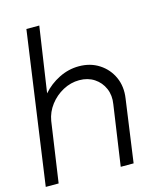

<svg xmlns="http://www.w3.org/2000/svg" viewBox="-122 -832 769 914"><g transform="rotate(-15 262.0 -375.0)"><path d="M465.5 -308.5 422.5 0H359L402 -297Q409 -339 394 -373.8Q379 -408.5 347.8 -429Q316.5 -449.5 274.5 -449.5Q232.5 -449.5 194.2 -429Q156 -408.5 129.5 -373.8Q103 -339 96 -297L53 0H-10.5L95 -750H158.5L111 -428.5Q144.5 -467 191.5 -490.5Q238.5 -514 289.5 -514Q346.5 -514 389.2 -486.2Q432 -458.5 453 -412Q474 -365.5 465.5 -308.5Z"/></g></svg>

Font: Urbanist Light
Style: Italic
Weight: 300
Italic angle: -8°
Designer: Corey Hu
Foundry: Corey Hu
Version: Version 1.330; ttfautohint (v1.8.4.7-5d5b)